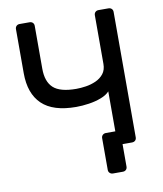

<svg xmlns="http://www.w3.org/2000/svg" viewBox="-91 -774 836 987"><g transform="rotate(-10 327.0 -280.0)"><path d="M470 140H418.6Q408.4 140 401.7 133.6Q394.9 127.3 394.9 117.1V-48.3Q394.9 -58.5 401.7 -64.9Q408.4 -71.2 418.6 -71.2H543.8L532 0H492.9V117.1Q492.9 127.3 486.6 133.6Q480.2 140 470 140ZM490.6 0Q480.4 0 474.1 -6.4Q467.7 -12.7 467.7 -22.9V-279.9Q452.5 -262.6 422.9 -251.3Q393.4 -239.9 358.5 -234.8Q323.6 -229.6 292.1 -229.6Q171.4 -229.6 113.7 -285.2Q55.9 -340.8 55.9 -447.2V-677.1Q55.9 -687.3 62.3 -693.6Q68.6 -700 78.8 -700H130.2Q141.2 -700 147.6 -693.6Q153.9 -687.3 153.9 -677.1V-453.1Q153.9 -385.6 189 -353.4Q224.1 -321.1 308.7 -321.1Q331.9 -321.1 358.9 -325.2Q385.9 -329.2 411 -340.4Q436 -351.6 451.8 -371.7Q467.7 -391.7 467.7 -423.5V-677.1Q467.7 -687.3 474.1 -693.6Q480.4 -700 490.6 -700H542Q553 -700 559.4 -693.6Q565.7 -687.3 565.7 -677.1V-22.9Q565.7 -12.7 559.4 -6.4Q553 0 542 0Z"/></g></svg>

Font: Rubik Light
Style: Regular
Weight: 300
Designer: Hubert and Fischer
Foundry: Hubert and Fischer
Version: Version 2.300;gftools[0.9.30]